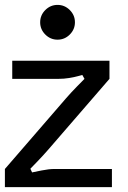

<svg xmlns="http://www.w3.org/2000/svg" viewBox="-20 -764 522 784"><path d="M215 -744Q244 -744 265 -723Q286 -702 286 -673Q286 -644 265 -623Q244 -602 215 -602Q186 -602 165 -623Q144 -644 144 -673Q144 -702 165 -723Q186 -744 215 -744ZM104 -75 111 -60Q120 -62 150 -68Q180 -74 202 -74H437V0H0V-74L250 -363Q270 -386 294 -410.5Q318 -435 325 -442L316 -458Q312 -457 298 -453Q284 -449 262.5 -445.5Q241 -442 219 -442H30V-516H427V-442L177 -153Q157 -130 134 -106Q111 -82 104 -75Z"/></svg>

Font: Voces
Style: Regular
Weight: 400
Designer: Ana Paula Megda, Pablo Ugerman
Foundry: Ana Paula Megda, Pablo Ugerman
Version: Version 1.100